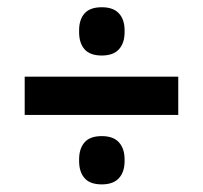

<svg xmlns="http://www.w3.org/2000/svg" viewBox="-20 -568 546 517"><path d="M46.5 -258.5V-361.5H460V-258.5ZM254 -71.5Q222.5 -71.5 207.8 -88.2Q193 -105 193 -134.5V-138.5Q193 -168 207.8 -184.8Q222.5 -201.5 254 -201.5Q285 -201.5 300.2 -184.8Q315.5 -168 315.5 -138.5V-134.5Q315.5 -105 300.2 -88.2Q285 -71.5 254 -71.5ZM254 -418.5Q222.5 -418.5 207.8 -435.2Q193 -452 193 -481.5V-486Q193 -515.5 207.8 -532Q222.5 -548.5 254 -548.5Q285 -548.5 300.2 -532Q315.5 -515.5 315.5 -486V-481.5Q315.5 -452 300.2 -435.2Q285 -418.5 254 -418.5Z"/></svg>

Font: Anek Gurmukhi SemiBold
Style: Regular
Weight: 600
Designer: Sarang Kulkarni (Gurmukhi), Yesha Goshar (Latin)
Foundry: Ek Type
Version: Version 1.003